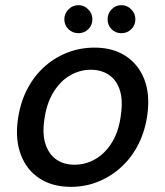

<svg xmlns="http://www.w3.org/2000/svg" viewBox="-20 -714 642 746"><path d="M255 12Q184 12 134 -20.5Q84 -53 61.5 -111.5Q39 -170 49 -246Q57 -309 82.5 -361Q108 -413 148 -450.5Q188 -488 239 -508.5Q290 -529 347 -529Q418 -529 467.5 -497Q517 -465 540 -407.5Q563 -350 553 -272Q545 -209 519.5 -157Q494 -105 454 -67.5Q414 -30 363.5 -9Q313 12 255 12ZM269 -74Q314 -74 352.5 -97Q391 -120 417 -164Q443 -208 450 -270Q458 -327 445 -365.5Q432 -404 402.5 -423.5Q373 -443 333 -443Q289 -443 250.5 -420Q212 -397 186 -353Q160 -309 152 -247Q144 -191 157.5 -152Q171 -113 200 -93.5Q229 -74 269 -74ZM285 -585Q262 -585 246 -600.5Q230 -616 230 -639Q230 -661 246 -677.5Q262 -694 285 -694Q307 -694 323 -677.5Q339 -661 339 -639Q339 -616 323 -600.5Q307 -585 285 -585ZM452 -585Q429 -585 413.5 -600.5Q398 -616 398 -639Q398 -661 413.5 -677.5Q429 -694 452 -694Q474 -694 490 -677.5Q506 -661 506 -639Q506 -616 490 -600.5Q474 -585 452 -585Z"/></svg>

Font: DM Sans 11pt Medium
Style: Italic
Weight: 500
Italic angle: -10°
Version: Version 4.004;gftools[0.9.30]